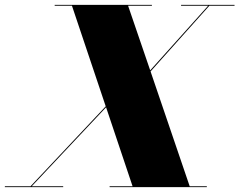

<svg xmlns="http://www.w3.org/2000/svg" viewBox="-75 -770 985 790"><path d="M-55 -3.5V0H185V-3.5H55.5L361.5 -328.5L470.5 -3.5H376V0H776V-3.5H705.5L544.5 -476L786.5 -746.5H890V-750H670V-746.5H781.5L543 -480.5L452 -746.5H550V-750H150V-746.5H221L360 -332.5L50.5 -3.5Z"/></svg>

Font: Bodoni* 48pt Fatface
Style: Italic
Weight: 900
Italic angle: -13°
Version: Version 2.3